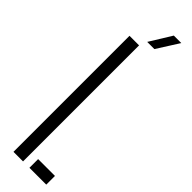

<svg xmlns="http://www.w3.org/2000/svg" viewBox="-323 -945 936 936"><g transform="rotate(45 145.0 -477.0)"><path d="M53 0V-800H119V0ZM163 0V-60H279V0ZM135 -840 205 -953.5H256.5L184.5 -840Z"/></g></svg>

Font: Big Shoulders Stencil Display
Style: Regular
Weight: 400
Designer: Patric King
Foundry: XO Type Co
Version: Version 1.000